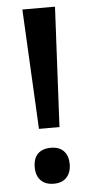

<svg xmlns="http://www.w3.org/2000/svg" viewBox="-53 -746 382 793"><g transform="rotate(-5 138.0 -350.0)"><path d="M181.2 -216.8H96.2L70.8 -713.9H206.1ZM64.9 -61Q64.9 -97.2 84 -116Q103 -134.8 138.2 -134.8Q172.9 -134.8 191.4 -115.2Q210 -95.7 210 -61Q210 -26.4 191.2 -6.1Q172.4 14.2 138.2 14.2Q103.5 14.2 84.2 -5.4Q64.9 -24.9 64.9 -61Z"/></g></svg>

Font: f2_52653          
Style: Regular
Weight: 600
Foundry: Ascender Corporation
Version: Version 1.10